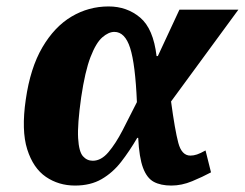

<svg xmlns="http://www.w3.org/2000/svg" viewBox="-20 -566 760 596"><path d="M213 10Q162 10 122.5 -17Q83 -44 64.5 -102.5Q46 -161 60 -257Q74 -355 111.5 -419Q149 -483 202 -514.5Q255 -546 317 -546Q374 -546 415 -511.5Q456 -477 466 -392H470L537 -536H720L511 -251Q523 -162 533.5 -122.5Q544 -83 571 -83Q581 -83 591.5 -86.5Q602 -90 618 -99L635 -31Q609 -17 576.5 -3.5Q544 10 512 10Q479 10 457.5 -1.5Q436 -13 424 -45Q412 -77 409 -138H406Q382 -97 356 -63.5Q330 -30 295.5 -10Q261 10 213 10ZM268 -67Q294 -67 316.5 -93.5Q339 -120 360.5 -161.5Q382 -203 405 -249Q400 -367 384 -417Q368 -467 335 -467Q317 -467 297.5 -450Q278 -433 261 -389Q244 -345 232 -264Q220 -179 222.5 -137Q225 -95 237.5 -81Q250 -67 268 -67Z"/></svg>

Font: Noto Serif ExtraBold
Style: Italic
Weight: 800
Italic angle: -12°
Designer: Monotype Design Team
Foundry: Monotype Imaging Inc.
Version: Version 2.013